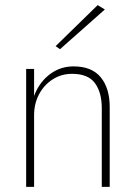

<svg xmlns="http://www.w3.org/2000/svg" viewBox="-20 -729 530 749"><path d="M113 -460H82V0H113ZM377 -308V0H408V-311Q408 -385 373 -427.5Q338 -470 267 -470Q220 -470 182.5 -445Q145 -420 123 -377.5Q101 -335 101 -280H113Q113 -324 132 -360.5Q151 -397 185 -419Q219 -441 261 -441Q324 -441 350.5 -404.5Q377 -368 377 -308ZM389 -692 361 -709 197 -549 214 -537Z"/></svg>

Font: Jost ExtraLight
Style: Regular
Weight: 250
Version: Version 3.710